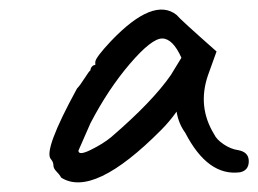

<svg xmlns="http://www.w3.org/2000/svg" viewBox="-20 -405 537 399"><path d="M357 -285Q339 -325 317 -325Q295 -325 250 -272.5Q205 -220 168 -149L143 -92Q143 -81 168.5 -93.5Q194 -106 211 -120Q297 -194 335 -249ZM86 -74Q69 -91 140 -221Q146 -227 155.5 -242Q165 -257 168 -259Q168 -263 171 -266.5Q174 -270 178 -270V-276Q178 -285 211 -320Q299 -412 347 -374Q353 -366 430 -298L412 -248Q390 -183 425 -126Q430 -115 445 -105Q460 -95 475 -93Q497 -89 497 -70Q497 -51 479 -47Q412 -38 365 -129Q351 -148 347 -173Q332 -152 315 -135Q174 7 107 -36Q104 -42 97.5 -48.5Q91 -55 91 -61.5Q91 -68 86 -74Z"/></svg>

Font: Caveat
Style: Regular
Weight: 400
Designer: Pablo Impallari
Foundry: Creative Lab NY
Version: Version 1.096; ttfautohint (v1.3)